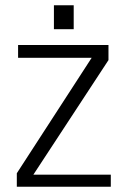

<svg xmlns="http://www.w3.org/2000/svg" viewBox="-20 -705 471 725"><path d="M183.6 -594.7V-685.1H258.3V-594.7ZM43.5 0V-50.8L326.2 -486.8H48.3V-535.2H389.6V-478L106 -45.4H398.4V0Z"/></svg>

Font: Oxygen Light
Style: Regular
Weight: 300
Designer: vernon adams
Foundry: Vernon Adams
Version: Version Release 0.2.3 webfont; ttfautohint (v0.93.3-1d66) -l